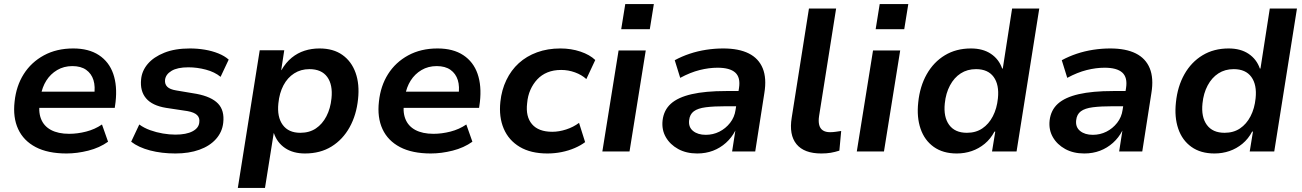

<svg xmlns="http://www.w3.org/2000/svg" viewBox="-20 -747 6423 947"><path d="M308 10Q216 10 156 -21.5Q96 -53 69.5 -110.5Q43 -168 52 -246Q60 -323 97 -381.5Q134 -440 196.5 -474Q259 -508 341 -508Q418 -508 468 -475Q518 -442 538.5 -383Q559 -324 550 -244L546 -215H152L164 -295H462L444 -275Q451 -320 441 -352Q431 -384 405 -402.5Q379 -421 337 -421Q295 -421 262 -401.5Q229 -382 208.5 -349.5Q188 -317 181 -275L177 -251Q168 -198 182 -161.5Q196 -125 231.5 -106Q267 -87 321 -87Q362 -87 405 -98Q448 -109 483 -133L513 -48Q471 -18 415.5 -4Q360 10 308 10Z M845 10Q777 10 720 -5Q663 -20 627 -48L667 -133Q690 -116 720.5 -105Q751 -94 783.5 -88.5Q816 -83 845 -83Q899 -83 930 -99.5Q961 -116 963 -144Q966 -166 952 -179.5Q938 -193 905 -199L799 -215Q731 -226 700.5 -262Q670 -298 676 -356Q680 -398 709 -432Q738 -466 790.5 -487Q843 -508 917 -508Q954 -508 990 -502Q1026 -496 1057 -483.5Q1088 -471 1108 -453L1068 -368Q1039 -392 995.5 -403.5Q952 -415 909 -415Q855 -415 826 -397.5Q797 -380 794 -353Q792 -332 805 -319Q818 -306 849 -301L950 -284Q1023 -270 1055.5 -236Q1088 -202 1081 -141Q1076 -96 1045.5 -61.5Q1015 -27 963.5 -8.5Q912 10 845 10Z M1153 180 1261 -499H1382L1367 -401H1368Q1390 -439 1419 -462.5Q1448 -486 1482.5 -497Q1517 -508 1556 -508Q1624 -508 1669 -476Q1714 -444 1734 -387.5Q1754 -331 1746 -258Q1738 -180 1704.5 -119.5Q1671 -59 1615.5 -24.5Q1560 10 1484 10Q1426 10 1386.5 -16.5Q1347 -43 1331 -90H1330L1287 180ZM1461 -92Q1506 -92 1538 -113.5Q1570 -135 1590 -173.5Q1610 -212 1615 -262Q1622 -329 1594 -367.5Q1566 -406 1506 -406Q1464 -406 1431 -385Q1398 -364 1378 -326Q1358 -288 1353 -237Q1346 -170 1374.5 -131Q1403 -92 1461 -92Z M2105 10Q2013 10 1953 -21.5Q1893 -53 1866.5 -110.5Q1840 -168 1849 -246Q1857 -323 1894 -381.5Q1931 -440 1993.5 -474Q2056 -508 2138 -508Q2215 -508 2265 -475Q2315 -442 2335.5 -383Q2356 -324 2347 -244L2343 -215H1949L1961 -295H2259L2241 -275Q2248 -320 2238 -352Q2228 -384 2202 -402.5Q2176 -421 2134 -421Q2092 -421 2059 -401.5Q2026 -382 2005.5 -349.5Q1985 -317 1978 -275L1974 -251Q1965 -198 1979 -161.5Q1993 -125 2028.5 -106Q2064 -87 2118 -87Q2159 -87 2202 -98Q2245 -109 2280 -133L2310 -48Q2268 -18 2212.5 -4Q2157 10 2105 10Z M2680 10Q2598 10 2543.5 -22.5Q2489 -55 2464.5 -112.5Q2440 -170 2448 -245Q2454 -303 2477.5 -352Q2501 -401 2539 -435.5Q2577 -470 2629 -489Q2681 -508 2744 -508Q2797 -508 2843 -492.5Q2889 -477 2916 -451L2872 -357Q2849 -378 2816 -390Q2783 -402 2748 -402Q2710 -402 2680.5 -390Q2651 -378 2630 -355.5Q2609 -333 2596 -303.5Q2583 -274 2580 -238Q2572 -172 2604 -134.5Q2636 -97 2704 -97Q2737 -97 2772.5 -108.5Q2808 -120 2836 -141L2866 -46Q2845 -30 2815 -17Q2785 -4 2750.5 3Q2716 10 2680 10Z M3044 -603 3064 -727H3205L3185 -603ZM2951 0 3031 -498H3165L3085 0Z M3419 10Q3365 10 3325 -12Q3285 -34 3264 -70.5Q3243 -107 3248 -153Q3254 -204 3289 -235.5Q3324 -267 3391.5 -282.5Q3459 -298 3561 -298H3639L3628 -223H3562Q3501 -223 3461.5 -218Q3422 -213 3402 -198Q3382 -183 3379 -154Q3375 -120 3398.5 -101Q3422 -82 3461 -82Q3497 -82 3528 -97.5Q3559 -113 3581 -141Q3603 -169 3608 -205L3625 -313Q3633 -365 3606.5 -389Q3580 -413 3519 -413Q3477 -413 3431 -401.5Q3385 -390 3335 -363L3308 -450Q3343 -469 3382 -482Q3421 -495 3463 -501.5Q3505 -508 3547 -508Q3624 -508 3673 -483.5Q3722 -459 3742 -410Q3762 -361 3750 -288L3705 0H3591L3607 -103Q3589 -68 3560.5 -42.5Q3532 -17 3496.5 -3.5Q3461 10 3419 10Z M4031 10Q3946 10 3908.5 -36Q3871 -82 3885 -167L3970 -705H4104L4020 -175Q4016 -149 4020.5 -131Q4025 -113 4038.5 -104Q4052 -95 4074 -95Q4088 -95 4101.5 -97Q4115 -99 4129 -101L4120 -4Q4098 3 4077.5 6.5Q4057 10 4031 10Z M4299 -603 4319 -727H4460L4440 -603ZM4206 0 4286 -498H4420L4340 0Z M4699 10Q4631 10 4585.5 -22.5Q4540 -55 4520.5 -112Q4501 -169 4509 -242Q4517 -321 4551 -381Q4585 -441 4640.5 -474.5Q4696 -508 4769 -508Q4828 -508 4867.5 -481.5Q4907 -455 4923 -409H4926L4972 -705H5106L4994 0H4873L4889 -98H4885Q4866 -62 4837 -38Q4808 -14 4773 -2Q4738 10 4699 10ZM4749 -92Q4793 -92 4825 -113.5Q4857 -135 4877 -173.5Q4897 -212 4902 -262Q4909 -329 4881 -367.5Q4853 -406 4794 -406Q4751 -406 4718.5 -385Q4686 -364 4665.5 -325.5Q4645 -287 4640 -237Q4633 -170 4661.5 -131Q4690 -92 4749 -92Z M5328 10Q5274 10 5234 -12Q5194 -34 5173 -70.5Q5152 -107 5157 -153Q5163 -204 5198 -235.5Q5233 -267 5300.5 -282.5Q5368 -298 5470 -298H5548L5537 -223H5471Q5410 -223 5370.5 -218Q5331 -213 5311 -198Q5291 -183 5288 -154Q5284 -120 5307.5 -101Q5331 -82 5370 -82Q5406 -82 5437 -97.5Q5468 -113 5490 -141Q5512 -169 5517 -205L5534 -313Q5542 -365 5515.5 -389Q5489 -413 5428 -413Q5386 -413 5340 -401.5Q5294 -390 5244 -363L5217 -450Q5252 -469 5291 -482Q5330 -495 5372 -501.5Q5414 -508 5456 -508Q5533 -508 5582 -483.5Q5631 -459 5651 -410Q5671 -361 5659 -288L5614 0H5500L5516 -103Q5498 -68 5469.5 -42.5Q5441 -17 5405.5 -3.5Q5370 10 5328 10Z M5970 10Q5902 10 5856.5 -22.5Q5811 -55 5791.5 -112Q5772 -169 5780 -242Q5788 -321 5822 -381Q5856 -441 5911.5 -474.5Q5967 -508 6040 -508Q6099 -508 6138.5 -481.5Q6178 -455 6194 -409H6197L6243 -705H6377L6265 0H6144L6160 -98H6156Q6137 -62 6108 -38Q6079 -14 6044 -2Q6009 10 5970 10ZM6020 -92Q6064 -92 6096 -113.5Q6128 -135 6148 -173.5Q6168 -212 6173 -262Q6180 -329 6152 -367.5Q6124 -406 6065 -406Q6022 -406 5989.5 -385Q5957 -364 5936.5 -325.5Q5916 -287 5911 -237Q5904 -170 5932.5 -131Q5961 -92 6020 -92Z"/></svg>

Font: Nunito Sans 8pt
Style: Bold Italic
Weight: 700
Italic angle: -9°
Version: Version 3.101;gftools[0.9.27]